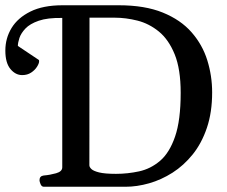

<svg xmlns="http://www.w3.org/2000/svg" viewBox="-99 -713 868 733"><path d="M68.4 0Q60.1 0 55.9 -9.8Q51.8 -19.5 51.8 -24.9Q51.8 -41 67.9 -43Q91.3 -44.9 115 -51.5Q138.7 -58.1 138.7 -74.2V-644.5Q82.5 -645.5 48.8 -633.8Q15.1 -622.1 -2 -604Q-19 -585.9 -24.9 -567.9Q-30.8 -549.8 -30.8 -537.6L48.8 -484.4Q49.8 -483.9 50 -482.4Q50.3 -481 50.3 -479Q50.3 -470.7 42.2 -458Q34.2 -445.3 19.8 -435.8Q5.4 -426.3 -14.2 -426.3Q-40 -426.3 -59.3 -449.7Q-78.6 -473.1 -78.6 -520Q-78.6 -566.9 -54.9 -606Q-31.2 -645 17.1 -668.9Q65.4 -692.9 139.6 -692.9H354.5Q454.1 -692.9 522.5 -665Q590.8 -637.2 632.3 -589.8Q673.8 -542.5 692.4 -482.9Q710.9 -423.3 710.9 -360.4Q710.9 -284.2 690.9 -225.1Q670.9 -166 636.7 -123.5Q602.5 -81.1 559.6 -53.7Q516.6 -26.4 470.2 -13.2Q423.8 0 379.9 0ZM343.8 -49.3Q388.2 -49.3 432.1 -58.8Q476.1 -68.4 512 -98.9Q547.9 -129.4 569.3 -191.4Q590.8 -253.4 590.8 -358.4Q590.8 -449.2 567.9 -505.6Q544.9 -562 507.6 -592.5Q470.2 -623 425.8 -634.3Q381.3 -645.5 338.9 -645.5H242.7L242.2 -82Q242.2 -75.2 250 -67.6Q257.8 -60.1 279.5 -54.7Q301.3 -49.3 343.8 -49.3Z"/></svg>

Font: Gelasio
Style: Regular
Weight: 400
Designer: Eben Sorkin
Foundry: Eben Sorkin
Version: Version 1.008